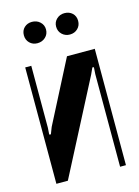

<svg xmlns="http://www.w3.org/2000/svg" viewBox="-105 -729 572 789"><g transform="rotate(-15 181.0 -334.5)"><path d="M109.9 -668.9Q130.4 -668.9 144.3 -656Q158.2 -643.1 158.2 -624Q158.2 -604 144.3 -591.1Q130.4 -578.1 109.9 -578.1Q90.3 -578.1 77.1 -591.1Q64 -604 64 -624Q64 -644 77.1 -656.5Q90.3 -668.9 109.9 -668.9ZM201.2 -624Q201.2 -643.1 214.8 -656Q228.5 -668.9 248 -668.9Q268.6 -668.9 281.7 -656.5Q294.9 -644 294.9 -624Q294.9 -604 281.5 -591.1Q268.1 -578.1 248 -578.1Q228.5 -578.1 214.8 -591.1Q201.2 -604 201.2 -624ZM212.9 -495.1H331.1V0H306.2V-394L308.1 -422.9L301.8 -423.8L289.1 -396L84 0H35.2V-495.1H61V-231.9L59.1 -203.1L65.9 -202.1L77.1 -231Z"/></g></svg>

Font: Moniqa Black Heading
Style: Regular
Weight: 900
Designer: Rajesh Rajput
Foundry: Rajesh Rajput
Version: Version 1.000